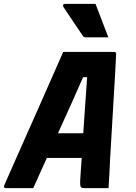

<svg xmlns="http://www.w3.org/2000/svg" viewBox="-31 -967 701 987"><path d="M140 0H0Q-15 0 -9 -15Q-1 -34 17.5 -75Q36 -116 60 -171Q84 -226 112 -288.5Q140 -351 168 -414.5Q196 -478 221 -534.5Q246 -591 265 -634.5Q284 -678 294 -700H557Q566 -700 566 -689Q561 -583 552.5 -446.5Q544 -310 535 -150Q534 -114 531.5 -76.5Q529 -39 527 0H401Q389 0 384.5 -6Q380 -12 381 -36Q383 -68 385 -98Q387 -128 389 -155H210Q194 -120 176.5 -81.5Q159 -43 140 0ZM396 -570Q369 -508 339 -441Q309 -374 267 -282H397Q402 -361 407 -428.5Q412 -496 417 -570ZM460 -947Q477 -901 493 -861Q509 -821 526 -775H410Q400 -775 396 -781Q370 -820 354 -843Q338 -866 325.5 -885.5Q313 -905 294 -933Q292 -938 294 -942.5Q296 -947 304 -947Z"/></svg>

Font: Recursive Sn Lnr St XBd
Style: Italic
Weight: 800
Italic angle: -15°
Version: Version 1.079;hotconv 1.0.112;makeotfexe 2.5.65598; ttfautoh